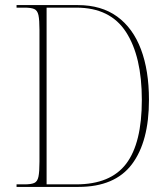

<svg xmlns="http://www.w3.org/2000/svg" viewBox="-20 -734 660 754"><path d="M45 0V-10H77Q102 -10 114.5 -15.5Q127 -21 131 -40Q135 -59 135 -99V-617Q135 -656 131 -674.5Q127 -693 114.5 -698.5Q102 -704 77 -704H45V-714H286Q378 -714 440 -669Q502 -624 533.5 -540.5Q565 -457 565 -342Q565 -178 498 -89Q431 0 288 0ZM279 -10Q414 -10 475.5 -91Q537 -172 537 -342Q537 -512 475 -608Q413 -704 280 -704H163V-10Z"/></svg>

Font: Noto Serif Display SemiCondensed Thin
Style: Regular
Weight: 100
Width: 4
Designer: Monotype Design Team
Foundry: Monotype Imaging Inc.
Version: Version 2.009